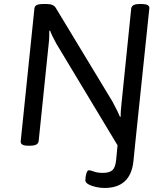

<svg xmlns="http://www.w3.org/2000/svg" viewBox="-20 -722 825 954"><path d="M499 212Q478 212 456 207Q434 202 419 193.5Q404 185 404 174Q404 169 405.5 157Q407 145 411 134.5Q415 124 422 124Q430 124 447 130.5Q464 137 491 137Q523 137 538 124Q553 111 557 74L564 0L260 -505Q248 -527 240.5 -542.5Q233 -558 229 -570L225 -569Q225 -556 224.5 -538Q224 -520 222 -505L172 -20Q170 -9 160 -3.5Q150 2 128 2H120Q80 2 83 -21L151 -680Q152 -691 162 -696.5Q172 -702 194 -702H213Q246 -702 257 -683L539 -217Q555 -187 563 -170.5Q571 -154 576 -142L580 -143Q579 -155 580.5 -171.5Q582 -188 584 -210L632 -680Q634 -691 643.5 -696.5Q653 -702 675 -702H683Q725 -702 722 -680L653 -20L643 79Q629 212 499 212Z"/></svg>

Font: Asap Semi Expanded Semi Expanded Regular
Style: Italic
Weight: 400
Width: 6
Italic angle: -6°
Designer: Pablo Cosgaya
Foundry: Omnibus-Type
Version: Version 3.001; ttfautohint (v1.8.4.7-5d5b)